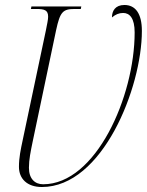

<svg xmlns="http://www.w3.org/2000/svg" viewBox="-20 -740 589 770"><path d="M148 10C391 10 549 -388 549 -616C549 -686 523 -720 479 -720C442 -720 429 -696 429 -670C443 -682 457 -688 474 -688C500 -688 520 -667 520 -610C520 -352 364 -1 153 -1C120 -1 96 -23 96 -67C96 -100 103 -133 111 -172L205 -619C221 -693 232 -704 280 -704H304L306 -714H106L104 -704H126C159 -704 173 -699 173 -673C173 -661 169 -644 164 -618L71 -178C63 -140 56 -108 56 -71C56 -24 88 10 148 10Z"/></svg>

Font: Noto Serif Display ExtraCondensed ExtraLight
Style: Italic
Weight: 200
Width: 2
Italic angle: -12°
Designer: Monotype Design Team
Foundry: Monotype Imaging Inc.
Version: Version 2.009